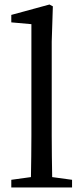

<svg xmlns="http://www.w3.org/2000/svg" viewBox="-20 -830 369 850"><path d="M211 -46C210 -106 209 -170 209 -230V-646L214 -802L199 -810L30 -764V-731L119 -723V-230C119 -170 118 -106 117 -46L30 -34V0H299V-34Z"/></svg>

Font: Noto Serif SC Medium
Style: Regular
Weight: 500
Designer: Ryoko NISHIZUKA 西塚涼子 (kana & ideographs); Frank Grießhammer (Latin, Greek & Cyrillic); Wenlong ZHANG 张文龙 (bopomofo); San
Foundry: Adobe Systems Incorporated
Version: Version 1.001;PS 1.001;hotconv 16.6.54;makeotf.lib2.5.65590